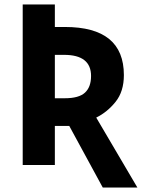

<svg xmlns="http://www.w3.org/2000/svg" viewBox="-20 -734 640 854"><path d="M591 100 408 -211Q457 -235 494 -281Q531 -327 531 -400Q531 -614 269 -614H224V-714H81V0H224V-174H288L437 100ZM224 -490H265Q385 -490 385 -396Q385 -347 358 -322Q331 -297 268 -297H224Z"/></svg>

Font: Noto Sans Mono UI
Style: Bold
Weight: 700
Designer: Monotype Design team
Foundry: Monotype Imaging Inc.
Version: 1.000